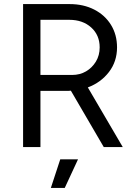

<svg xmlns="http://www.w3.org/2000/svg" viewBox="-20 -720 666 940"><path d="M93 0V-700H321Q389 -700 441.5 -673Q494 -646 523.5 -598Q553 -550 553 -488Q553 -419 513.5 -367.5Q474 -316 410 -292L581 0H488L327 -276Q320 -275 313 -275Q306 -275 299 -275H178V0ZM178 -353H333Q371 -353 401 -370.5Q431 -388 449.5 -418.5Q468 -449 468 -488Q468 -548 426.5 -585.5Q385 -623 319 -623H178ZM229 200 275 60H362L297 200Z"/></svg>

Font: Figtree
Style: Regular
Weight: 400
Designer: Erik Kennedy
Foundry: Erik Kennedy
Version: Version 2.002